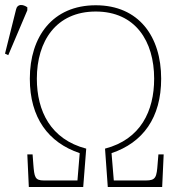

<svg xmlns="http://www.w3.org/2000/svg" viewBox="-62 -746 720 766"><path d="M-29 -526 47 -705V-717C30 -729 7 -732 2 -708L-42 -532ZM53 0H270L282 -153C140 -190 85 -303 85 -432C85 -582 162 -700 320 -700C478 -700 553 -582 553 -432C553 -303 499 -190 357 -153L368 0H585L591 -130H570L567 -94C563 -39 560 -26 520 -26H392L383 -135C508 -177 581 -276 581 -432C581 -600 492 -725 320 -725C148 -725 57 -600 57 -432C57 -276 131 -177 256 -135L247 -26H113C77 -26 75 -40 71 -90L68 -130H47Z"/></svg>

Font: Noto Serif SemiCondensed Thin
Style: Regular
Weight: 100
Width: 4
Designer: Monotype Design Team
Foundry: Monotype Imaging Inc.
Version: Version 2.015